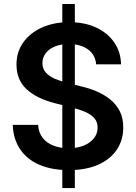

<svg xmlns="http://www.w3.org/2000/svg" viewBox="-20 -850 688 972"><path d="M295.4 102.1V-829.6H358.9V102.1ZM328.1 11.2Q242.7 11.2 179.9 -15.6Q117.2 -42.5 82.3 -93.8Q47.4 -145 44.4 -217.8H172.9Q175.3 -178.7 195.8 -152.3Q216.3 -126 250.5 -112.8Q284.7 -99.6 327.1 -99.6Q370.6 -99.6 403.6 -112.8Q436.5 -126 455.3 -149.7Q474.1 -173.3 474.1 -204.6Q474.1 -232.4 458 -251.2Q441.9 -270 412.4 -283Q382.8 -295.9 341.8 -306.2L259.8 -327.1Q166 -350.6 114.7 -398.2Q63.5 -445.8 63.5 -522.9Q63.5 -587.4 98.1 -635.7Q132.8 -684.1 192.9 -710.9Q252.9 -737.8 329.6 -737.8Q408.2 -737.8 466.6 -710.7Q524.9 -683.6 558.1 -635.5Q591.3 -587.4 592.8 -524.4H466.8Q462.4 -573.2 425 -600.1Q387.7 -627 328.1 -627Q287.1 -627 257.3 -614.5Q227.5 -602.1 211.2 -580.3Q194.8 -558.6 194.8 -530.3Q194.8 -501 212.9 -481.7Q231 -462.4 259.5 -450.4Q288.1 -438.5 320.3 -430.7L389.2 -413.1Q432.6 -403.3 471.2 -386.5Q509.8 -369.6 539.8 -345Q569.8 -320.3 586.9 -285.9Q604 -251.5 604 -205.1Q604 -140.6 571 -91.8Q538.1 -43 476.3 -15.9Q414.6 11.2 328.1 11.2Z"/></svg>

Font: Inter 17pt SemiBold
Style: Regular
Weight: 600
Version: Version 4.001;git-66647c0bb